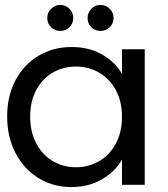

<svg xmlns="http://www.w3.org/2000/svg" viewBox="-20 -747 681 776"><path d="M269 -557Q341 -557 394 -526Q447 -495 473 -448V-548H565V0H473V-102Q446 -54 392.5 -22.5Q339 9 268 9Q195 9 136 -27Q77 -63 43 -128Q9 -193 9 -276Q9 -360 43 -423.5Q77 -487 136.5 -522Q196 -557 269 -557ZM287 -478Q236 -478 194 -454Q152 -430 127 -384Q102 -338 102 -276Q102 -213 127 -166.5Q152 -120 194 -95.5Q236 -71 287 -71Q338 -71 380.5 -95.5Q423 -120 448 -166.5Q473 -213 473 -275Q473 -337 448 -383Q423 -429 380.5 -453.5Q338 -478 287 -478ZM171 -674Q171 -696 186.5 -711.5Q202 -727 224 -727Q245 -727 260.5 -711.5Q276 -696 276 -674Q276 -652 260.5 -637Q245 -622 224 -622Q202 -622 186.5 -637Q171 -652 171 -674ZM334 -674Q334 -696 349 -711.5Q364 -727 386 -727Q408 -727 423.5 -711.5Q439 -696 439 -674Q439 -652 423.5 -637Q408 -622 386 -622Q364 -622 349 -637Q334 -652 334 -674Z"/></svg>

Font: Poppins A&M
Style: Regular-A&M
Weight: 400
Designer: Ninad Kale (Devanagari), Jonny Pinhorn (Latin)
Foundry: Indian Type Foundry
Version: 4.004